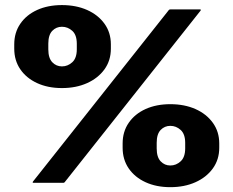

<svg xmlns="http://www.w3.org/2000/svg" viewBox="-20 -738 942 775"><path d="M37.5 -541.5V-559Q37.5 -606.5 62 -642.2Q86.5 -678 130 -697.8Q173.5 -717.5 230 -717.5Q287 -717.5 331.5 -697.8Q376 -678 401.8 -642.2Q427.5 -606.5 427.5 -559V-541.5Q427.5 -494 401.8 -458.2Q376 -422.5 331.5 -402.5Q287 -382.5 230 -382.5Q173.5 -382.5 130 -402.5Q86.5 -422.5 62 -458.2Q37.5 -494 37.5 -541.5ZM789.5 -695 243 -5Q240 0 235 0H115Q110 0 113 -5L659.5 -695Q662.5 -700 667.5 -700H787.5Q792.5 -700 789.5 -695ZM175 -539Q175 -503.5 191 -486.8Q207 -470 230 -470Q253.5 -470 271.8 -486.8Q290 -503.5 290 -539V-561.5Q290 -597 271.8 -613.5Q253.5 -630 230 -630Q207 -630 191 -613.5Q175 -597 175 -561.5ZM475 -141.5V-159Q475 -206.5 499.5 -242.2Q524 -278 567.5 -297.8Q611 -317.5 667.5 -317.5Q724.5 -317.5 769 -297.8Q813.5 -278 839.2 -242.2Q865 -206.5 865 -159V-141.5Q865 -94 839.2 -58.2Q813.5 -22.5 769 -2.5Q724.5 17.5 667.5 17.5Q611 17.5 567.5 -2.5Q524 -22.5 499.5 -58.2Q475 -94 475 -141.5ZM612.5 -139Q612.5 -103.5 628.5 -86.8Q644.5 -70 667.5 -70Q691 -70 709.2 -86.8Q727.5 -103.5 727.5 -139V-161.5Q727.5 -197 709.2 -213.5Q691 -230 667.5 -230Q644.5 -230 628.5 -213.5Q612.5 -197 612.5 -161.5Z"/></svg>

Font: MFEK Sans
Style: Bold
Weight: 700
Designer: Owen Earl
Foundry: indestructible type*
Version: Version 0.001; ttfautohint (v1.8.4.7-5d5b)